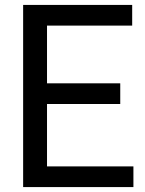

<svg xmlns="http://www.w3.org/2000/svg" viewBox="-20 -760 591 780"><path d="M74 0V-740H517V-656H171V-421.5H468.5V-337.5H171V-84H522V0Z"/></svg>

Font: Encode Sans Semi Condensed Medium
Style: Regular
Weight: 500
Width: 4
Designer: Multiple Designers
Foundry: Impallari Type
Version: Version 3.000; ttfautohint (v1.8.3) -l 8 -r 50 -G 200 -x 14 